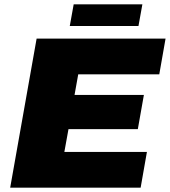

<svg xmlns="http://www.w3.org/2000/svg" viewBox="-20 -866 784 886"><path d="M27 0 149 -688H744L715 -523H341L324 -428H644L616 -270H296L277 -165H658L629 0ZM302 -746 320 -846H637L619 -746Z"/></svg>

Font: Archivo SemiBold Black
Style: Italic
Weight: 900
Italic angle: -10°
Version: Version 2.001